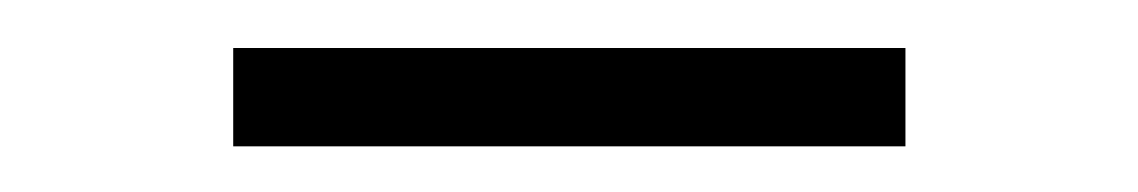

<svg xmlns="http://www.w3.org/2000/svg" viewBox="-20 -353 486 82"><path d="M366.7 -332.5V-290.5H79.6V-332.5Z"/></svg>

Font: Inter ExtraLight
Style: Regular
Weight: 250
Designer: Rasmus Andersson
Foundry: rsms
Version: Version 4.001;git-66647c0bb